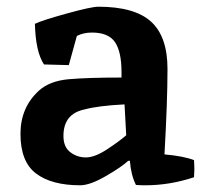

<svg xmlns="http://www.w3.org/2000/svg" viewBox="-20 -540 599 572"><path d="M219 12Q134 12 87.5 -23Q41 -58 41 -141Q41 -220 96 -270Q128 -299 185 -304Q242 -309 342 -309V-325Q342 -386 322.5 -414.5Q303 -443 254 -443Q229 -443 209 -433L185 -346L111 -348Q86 -386 84 -469Q104 -479 178 -499.5Q252 -520 273 -520Q381 -520 430 -475.5Q479 -431 479 -334.5Q479 -238 470 -80Q527 -75 558 -63Q559 -51 559 -34L558 -12Q486 12 413 12Q394 12 385 11Q370 -19 367 -61H362Q343 -43 295.5 -15.5Q248 12 219 12ZM356 -137 351 -229Q272 -225 232 -214Q169 -201 169 -135Q169 -102 189.5 -86.5Q210 -71 236 -71Q262 -71 298 -94.5Q334 -118 356 -137Z"/></svg>

Font: Inika
Style: Bold
Weight: 700
Version: Version 1.001